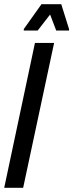

<svg xmlns="http://www.w3.org/2000/svg" viewBox="-26 -892 348 912"><path d="M-6 0 140 -688H231L84 0ZM87 -747V-754L171 -872H265L302 -754V-747H241L212 -823L153 -747Z"/></svg>

Font: Saira Ultra Condensed SemiBold
Style: Italic
Weight: 600
Width: 1
Italic angle: -12°
Designer: Hector Gatti with collaboration of the Omnibus-Type team
Foundry: Omnibus-Type
Version: Version 1.001; ttfautohint (v1.8)